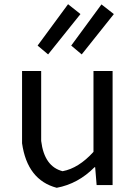

<svg xmlns="http://www.w3.org/2000/svg" viewBox="-20 -881 647 914"><path d="M159 -664 304 -861 363 -814 209 -622ZM319 -664 463 -860 522 -814 369 -622ZM250 13Q110 -24 85 -199V-543H176V-210Q191 -88 278 -66Q354 -80 425 -158V-543H516V0H440L433 -85H430Q352 -6 250 13Z"/></svg>

Font: Swei Fan Sans CJK TC
Style: Regular
Weight: 400
Version: Version 2.130